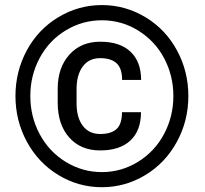

<svg xmlns="http://www.w3.org/2000/svg" viewBox="-20 -741 824 770"><path d="M545.4 -291Q545.4 -216.8 502.7 -177.2Q460 -137.7 381.8 -137.7Q303.7 -137.7 257.6 -189.7Q211.4 -241.7 211.4 -329.6V-384.8Q211.4 -469.7 258.1 -521.7Q304.7 -573.7 381.8 -573.7Q461.4 -573.7 503.7 -533.4Q545.9 -493.2 545.9 -420.4H469.7Q469.7 -467.3 447.3 -487.5Q424.8 -507.8 381.8 -507.8Q336.9 -507.8 312.3 -474.9Q287.6 -441.9 287.1 -386.7V-326.7Q287.1 -269.5 312 -236.6Q336.9 -203.6 381.8 -203.6Q425.3 -203.6 447.3 -223.4Q469.2 -243.2 469.2 -291ZM675.3 -356Q675.3 -437 638.7 -506.6Q602.1 -576.2 535.2 -617.9Q468.3 -659.7 388.7 -659.7Q311 -659.7 244.4 -619.6Q177.7 -579.6 139.6 -509.3Q101.6 -439 101.6 -356Q101.6 -272.9 139.4 -202.6Q177.2 -132.3 243.9 -91.6Q310.5 -50.8 388.7 -50.8Q466.8 -50.8 533.9 -92.3Q601.1 -133.8 638.2 -204.1Q675.3 -274.4 675.3 -356ZM42 -356Q42 -454.6 87.6 -539.1Q133.3 -623.5 214.1 -672.1Q294.9 -720.7 388.7 -720.7Q482.4 -720.7 563.2 -672.1Q644 -623.5 689.7 -539.1Q735.4 -454.6 735.4 -356Q735.4 -256.3 689 -171.6Q642.6 -86.9 562.3 -38.6Q481.9 9.8 388.7 9.8Q294.4 9.8 214.1 -39.1Q133.8 -87.9 87.9 -172.4Q42 -256.8 42 -356Z"/></svg>

Font: RobotoDraft
Style: Bold
Weight: 700
Version: Version 2.001150; 2014